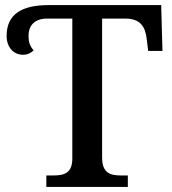

<svg xmlns="http://www.w3.org/2000/svg" viewBox="-20 -734 675 754"><path d="M162 0H482V-45H454C414 -45 381 -54 381 -115V-661H473C533 -661 551 -626 556 -582L562 -534H618L613 -714H171C68 -714 6 -680 6 -593C6 -550 32 -519 70 -519C88 -519 100 -525 112 -536C97 -554 92 -569 92 -593C92 -634 116 -661 165 -661H264V-111C264 -53 230 -45 190 -45H162Z"/></svg>

Font: Noto Serif Thai Medium
Style: Regular
Weight: 500
Designer: Monotype Design Team
Foundry: Monotype Imaging Inc.
Version: Version 1.901;PS 001.901;hotconv 1.0.88;makeotf.lib2.5.64775